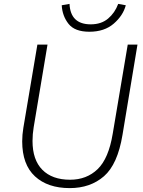

<svg xmlns="http://www.w3.org/2000/svg" viewBox="-20 -953 732 986"><path d="M94 -227Q94 -261 100 -297L172 -724H224L153 -300Q147 -264 147 -229Q147 -132 197.5 -81Q248 -30 340 -30Q425 -30 481.5 -84.5Q538 -139 559 -267L636 -724H686L609 -260Q584 -109 514 -48Q444 13 338 13Q225 13 159.5 -47.5Q94 -108 94 -227ZM297 -926 337 -933Q342 -828 446 -828Q500 -828 535 -857.5Q570 -887 587 -933L626 -926Q612 -873 564 -831.5Q516 -790 439 -790Q364 -790 332 -830.5Q300 -871 297 -926Z"/></svg>

Font: Nebula Sans Light
Style: Regular
Weight: 300
Italic angle: -9°
Designer: Paul D. Hunt for Adobe (as Source Sans)
Foundry: Nebula Entertainment & Broadcasting LLC
Version: Version 1.010